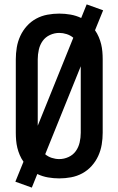

<svg xmlns="http://www.w3.org/2000/svg" viewBox="-20 -805 540 875"><path d="M125 50 50 23 87 -68Q77 -82 70 -98.5Q63 -115 59 -131.5Q55 -148 53.5 -165.5Q52 -183 52 -200V-535Q52 -562 56.5 -589Q61 -616 72.5 -641Q84 -666 102.5 -686.5Q121 -707 145 -720Q169 -733 196 -738Q223 -743 250 -743Q276 -743 301.5 -738.5Q327 -734 350 -723L375 -785L450 -758L413 -667Q423 -653 430 -636.5Q437 -620 441 -603.5Q445 -587 446.5 -569.5Q448 -552 448 -535V-200Q448 -173 443.5 -146Q439 -119 427.5 -94Q416 -69 397.5 -48.5Q379 -28 355 -15Q331 -2 304 3Q277 8 250 8Q224 8 198.5 3.5Q173 -1 150 -12ZM152 -232 314 -633Q301 -644 284 -649.5Q267 -655 250 -655Q228 -655 207.5 -645.5Q187 -636 174.5 -618.5Q162 -601 157 -579Q152 -557 152 -535ZM250 -80Q272 -80 292.5 -89.5Q313 -99 325.5 -116.5Q338 -134 343 -156Q348 -178 348 -200V-503L186 -102Q199 -91 216 -85.5Q233 -80 250 -80Z"/></svg>

Font: Iosevka Semibold
Style: Regular
Weight: 600
Monospace: yes
Designer: Belleve Invis
Foundry: Belleve Invis
Version: Version 33.2.3; ttfautohint (v1.8.4)